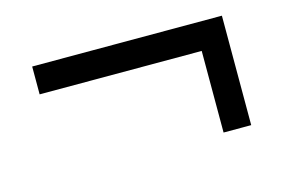

<svg xmlns="http://www.w3.org/2000/svg" viewBox="-51 -465 701 475"><g transform="rotate(-15 300.0 -228.0)"><path d="M471.7 -87.9V-296.9H56.6V-368.2H542.5V-87.9Z"/></g></svg>

Font: Cousine
Style: Italic
Weight: 400
Italic angle: -12°
Monospace: yes
Designer: Steve Matteson
Foundry: Monotype Imaging Inc.
Version: Version 1.21